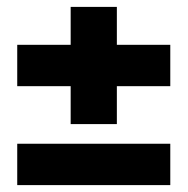

<svg xmlns="http://www.w3.org/2000/svg" viewBox="-20 -537 544 557"><path d="M185 -177V-287H30V-407H185V-517H319V-407H474V-287H319V-177ZM30 0V-120H474V0Z"/></svg>

Font: Rokkitt Black
Style: Regular
Weight: 900
Designer: Vernon Adams
Foundry: Vernon Adams
Version: Version 3.103